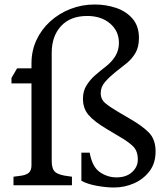

<svg xmlns="http://www.w3.org/2000/svg" viewBox="-20 -824 738 854"><path d="M487 10Q453 10 411 2.5Q369 -5 342 -20V-145H379Q390 -82 424 -58.5Q458 -35 498 -35Q542 -35 567.5 -58.5Q593 -82 593 -114Q593 -153 571.5 -173.5Q550 -194 517 -213L455 -250Q398 -284 373.5 -313Q349 -342 349 -385Q349 -419 365 -444.5Q381 -470 404 -490Q427 -510 448 -526Q477 -548 493 -574.5Q509 -601 509 -633Q509 -686 469.5 -719.5Q430 -753 368 -753Q293 -753 251.5 -708Q210 -663 210 -589V-107Q210 -72 226 -58.5Q242 -45 286 -40L300 -38V0H40V-38L63 -41Q94 -44 107 -54.5Q120 -65 120 -89V-453H31V-477L56 -520H120V-542Q120 -598 142 -645.5Q164 -693 203 -728.5Q242 -764 293 -784Q344 -804 401 -804Q451 -804 496 -789Q541 -774 569.5 -741Q598 -708 598 -655Q598 -615 582.5 -588.5Q567 -562 543 -542.5Q519 -523 493 -503Q468 -483 448 -460.5Q428 -438 428 -410Q428 -382 448.5 -365Q469 -348 503 -328L559 -295Q613 -264 642.5 -234Q672 -204 672 -150Q672 -98 645 -62.5Q618 -27 576 -8.5Q534 10 487 10Z"/></svg>

Font: Hedvig Letters Serif
Style: Regular
Weight: 400
Designer: Alexander Örn & Tor Weibull
Foundry: Kanon Foundry
Version: Version 1.000